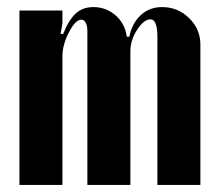

<svg xmlns="http://www.w3.org/2000/svg" viewBox="-20 -525 619 545"><path d="M347.2 -420.9Q354.5 -458.5 379.2 -481.7Q403.8 -504.9 439.9 -504.9Q484.9 -504.9 516.8 -473.6Q548.8 -442.4 548.8 -398.9V0H426.8V-418.9Q426.8 -470.2 407.2 -470.2Q388.7 -470.2 369.4 -440.7Q350.1 -411.1 350.1 -379.9V0H228V-438Q228 -452.1 223.1 -460.7Q218.3 -469.2 210.9 -469.2Q194.3 -469.2 175.8 -433.6Q157.2 -397.9 157.2 -365.2V0H35.2V-495.1H157.2V-458L151.9 -429.2L159.2 -428.2Q173.8 -466.3 193.8 -485.6Q213.9 -504.9 245.1 -504.9Q281.2 -504.9 308.1 -481.4Q335 -458 339.8 -420.9Z"/></svg>

Font: Moniqa Black Heading
Style: Regular
Weight: 900
Designer: Rajesh Rajput
Foundry: Rajesh Rajput
Version: Version 1.000